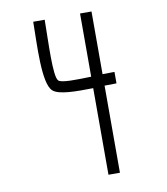

<svg xmlns="http://www.w3.org/2000/svg" viewBox="-103 -1035 1005 1155"><g transform="rotate(-10 400.0 -457.5)"><path d="M608 -568C585 -568 560 -567 535 -567V-950H465V-564C371 -561 285 -559 266 -576C237 -602 248 -812 249 -950H179C178 -812 163 -574 220 -524C255 -492 360 -492 465 -494V35H535V-497C561 -497 586 -498 608 -498Z"/></g></svg>

Font: Abbots Morton Experiment
Style: Regular
Weight: 400
Designer: Nathan Sharfi
Version: Version 1.000;PS 001.000;hotconv 1.0.70;makeotf.lib2.5.58329